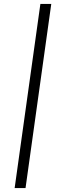

<svg xmlns="http://www.w3.org/2000/svg" viewBox="-20 -800 320 970"><path d="M109 150H54L184 -780H239Z"/></svg>

Font: Mohave Light
Style: Italic
Weight: 300
Italic angle: -8°
Designer: Gumpita Rahayu
Foundry: Tokotype
Version: Version 2.003